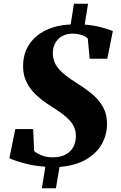

<svg xmlns="http://www.w3.org/2000/svg" viewBox="-20 -882 648 1027"><path d="M204 125 222.5 10Q175.5 6.5 136 -2.2Q96.5 -11 69 -20.5Q41.5 -30 30 -35.5L62 -191.5H157.5L162.5 -74Q181.5 -58.5 206.5 -49.5Q231.5 -40.5 260.5 -40.5Q304.5 -40.5 332 -56Q359.5 -71.5 372.8 -97.2Q386 -123 386 -154Q386 -178 378.2 -197.8Q370.5 -217.5 354.8 -235.5Q339 -253.5 315 -271.8Q291 -290 258 -310.5Q229.5 -328.5 202.2 -349.5Q175 -370.5 152.5 -396.2Q130 -422 116.8 -454.5Q103.5 -487 103.5 -527.5Q103.5 -595 136 -644Q168.5 -693 225.8 -720.5Q283 -748 358 -751L375.5 -862H451L433 -750.5Q467 -748 496.5 -741.8Q526 -735.5 548.2 -728.2Q570.5 -721 583.5 -716L554 -568H459.5L449.5 -676.5Q436.5 -688.5 415 -695.2Q393.5 -702 368.5 -702Q344 -702 324.2 -694.2Q304.5 -686.5 291 -672.5Q277.5 -658.5 270 -639.8Q262.5 -621 262.5 -598.5Q262.5 -564.5 277.5 -537.5Q292.5 -510.5 323.2 -485.2Q354 -460 401.5 -430.5Q441.5 -405.5 475.8 -376.2Q510 -347 531.2 -309.2Q552.5 -271.5 552.5 -220Q552.5 -161 524.2 -111Q496 -61 439.5 -28.5Q383 4 298.5 11L279 125Z"/></svg>

Font: Merriweather 60pt Black
Style: Italic
Weight: 900
Italic angle: -7.8°
Version: Version 2.101